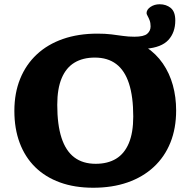

<svg xmlns="http://www.w3.org/2000/svg" viewBox="-20 -869 902 902"><path d="M429.5 -99.5Q486 -99.5 525.2 -123.2Q564.5 -147 585.2 -196.2Q606 -245.5 606 -321.5Q606 -415 586 -476.5Q566 -538 526 -568.2Q486 -598.5 425.5 -598.5Q369.5 -598.5 330 -574.8Q290.5 -551 269.8 -501.8Q249 -452.5 249 -376.5Q249 -283 269 -221.5Q289 -160 329 -129.8Q369 -99.5 429.5 -99.5ZM437.5 -711Q474.5 -711 503.2 -707.5Q532 -704 557.8 -700.2Q583.5 -696.5 611.5 -696.5Q655.5 -696.5 671.5 -710.2Q687.5 -724 687.5 -745Q687.5 -761.5 682.8 -773.8Q678 -786 673.2 -794.5Q668.5 -803 668.5 -807.5Q669 -824.5 687.5 -836.8Q706 -849 730 -849Q761 -849 782.2 -831.5Q803.5 -814 803.5 -773Q803.5 -716.5 771 -681.2Q738.5 -646 665.5 -640V-648.5Q713.5 -616.5 745 -570.8Q776.5 -525 792 -469Q807.5 -413 807.5 -350Q807.5 -266 780.5 -199Q753.5 -132 702.2 -84.5Q651 -37 579.2 -12Q507.5 13 418 13Q330.5 13 261.8 -12Q193 -37 145.2 -84Q97.5 -131 72.5 -197.8Q47.5 -264.5 47.5 -348Q47.5 -432 74.8 -499Q102 -566 153 -613.5Q204 -661 276 -686Q348 -711 437.5 -711Z"/></svg>

Font: Newsreader 9pt
Style: Bold
Weight: 700
Designer: Hugues Gentile
Foundry: Production Type
Version: Version 1.003